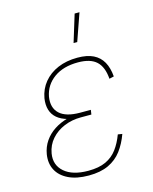

<svg xmlns="http://www.w3.org/2000/svg" viewBox="-115 -833 730 919"><g transform="rotate(-15 250.0 -373.5)"><path d="M210.4 9.8Q149.9 9.8 109.9 -9.8Q69.8 -29.3 52.2 -63Q34.7 -96.7 41.5 -140.1Q47.4 -175.8 66.7 -203.9Q85.9 -231.9 115.5 -251.2Q145 -270.5 182.4 -280.8Q219.7 -291 262.2 -291H300.3L296.9 -269H244.1Q200.2 -269 161.9 -253.2Q123.5 -237.3 97.7 -208Q71.8 -178.7 64.9 -138.2Q55.7 -82.5 95.9 -47.6Q136.2 -12.7 213.9 -12.7Q266.6 -12.7 301 -28.8Q335.4 -44.9 357.4 -74.5Q379.4 -104 394.5 -144.5L416 -141.1Q399.9 -96.2 374.3 -62Q348.6 -27.8 308.6 -9Q268.6 9.8 210.4 9.8ZM258.3 -269Q214.4 -269 182.1 -277.8Q149.9 -286.6 130.1 -303.5Q110.4 -320.3 102.8 -345.2Q95.2 -370.1 100.1 -402.3Q107.9 -446.8 135 -479.7Q162.1 -512.7 204.8 -531Q247.6 -549.3 302.2 -549.3Q350.1 -549.3 380.9 -534.2Q411.6 -519 428 -489.7Q444.3 -460.4 447.8 -417.5L424.8 -412.1Q420.4 -471.2 390.6 -499Q360.8 -526.9 298.8 -526.9Q226.6 -526.9 180.2 -493.7Q133.8 -460.4 123 -404.3Q114.3 -350.6 145.8 -321Q177.2 -291.5 247.6 -291.5H300.3L296.9 -269ZM303.2 -621.6 344.7 -756.8H368.7L321.3 -621.6Z"/></g></svg>

Font: Inter 16pt Thin
Style: Italic
Weight: 250
Italic angle: -9.3988°
Version: Version 4.001;git-66647c0bb